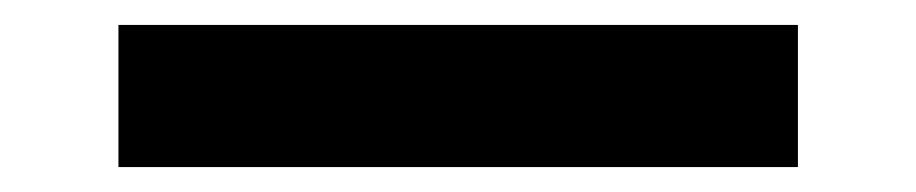

<svg xmlns="http://www.w3.org/2000/svg" viewBox="-20 18 735 154"><path d="M75 152V38H620V152Z"/></svg>

Font: DM Sans 12pt SemiBold
Style: Regular
Weight: 600
Version: Version 4.004;gftools[0.9.30]